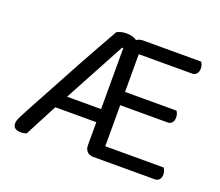

<svg xmlns="http://www.w3.org/2000/svg" viewBox="-106 -764 1057 923"><g transform="rotate(20 422.0 -302.5)"><path d="M397 -613Q412 -613 426 -609Q440 -605 448 -598Q461 -608 483 -608H778Q782 -603 785 -594.5Q788 -586 788 -576Q788 -559 779.5 -549Q771 -539 757 -539H484V-346H747Q751 -341 754 -332.5Q757 -324 757 -314Q757 -297 748.5 -287.5Q740 -278 726 -278H484V-68H783Q786 -63 789.5 -55Q793 -47 793 -36Q793 -19 784.5 -9.5Q776 0 762 0H446Q427 0 415.5 -12Q404 -24 404 -44V-162H194L108 3Q101 5 95.5 6.5Q90 8 79 8Q39 8 39 -24Q39 -33 43 -43.5Q47 -54 54 -67Q63 -84 81 -118Q99 -152 123.5 -196.5Q148 -241 176 -293.5Q204 -346 233.5 -399.5Q263 -453 292 -505Q321 -557 346 -601Q354 -606 367 -609.5Q380 -613 397 -613ZM230 -229H404V-541H398Z"/></g></svg>

Font: Baloo 2
Style: Regular
Weight: 400
Designer: Sarang Kulkarni and Ek Type
Foundry: Ek Type
Version: Version 1.640;hotconv 1.0.111;makeotfexe 2.5.65597; ttfautoh